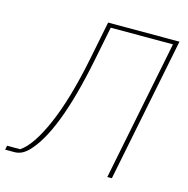

<svg xmlns="http://www.w3.org/2000/svg" viewBox="-143 -798 879 897"><g transform="rotate(15 296.0 -349.0)"><path d="M-40 0 -36 -20H27Q83 -57 138 -183Q193 -309 234 -513L271 -698H616L476 0H454L590 -678H289L256 -513Q182 -142 70 -30Q40 0 5 0Z"/></g></svg>

Font: IBM Plex Sans Thin
Style: Italic
Weight: 100
Italic angle: -11.31°
Designer: Mike Abbink, Paul van der Laan, Pieter van Rosmalen
Foundry: Bold Monday
Version: Version 3.0